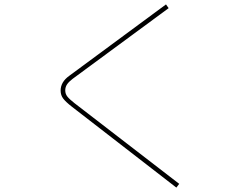

<svg xmlns="http://www.w3.org/2000/svg" viewBox="-20 -821 1040 871"><path d="M306 -337Q279 -358 267 -373.5Q255 -389 255 -410Q255 -449 294 -477L733 -801L745 -784L309 -463Q292 -450 284 -438Q276 -426 276 -411Q276 -395 285.5 -383Q295 -371 318 -353L793 13L780 30Z"/></svg>

Font: IBM Plex Sans JP Thin
Style: Regular
Weight: 100
Designer: Mike Abbink; Paul van der Laan; Pieter van Rosmalen; Wujin Sim; Yejin Wi; Jinhee Kim; Boomi Park; Yona Kim; Kichan Ma
Foundry: Sandoll Inc.
Version: Version 1.001